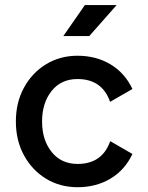

<svg xmlns="http://www.w3.org/2000/svg" viewBox="-20 -743 597 773"><path d="M149.4 -253.9Q149.4 -179.2 188 -131.1Q226.6 -83 292.5 -83Q391.6 -83 423.8 -174.8L513.2 -123Q482.4 -58.1 424.6 -23.7Q366.7 10.7 292.5 10.7Q221.7 10.7 165.5 -23.4Q109.4 -57.6 76.7 -117.4Q43.9 -177.2 43.9 -253.9Q43.9 -330.6 76.7 -390.4Q109.4 -450.2 165.5 -484.4Q221.7 -518.6 292 -518.6Q366.7 -518.6 424.6 -484.1Q482.4 -449.7 513.2 -384.8L423.3 -333Q391.1 -424.8 292 -424.8Q226.1 -424.8 187.7 -376.7Q149.4 -328.6 149.4 -253.9ZM339.4 -597.7H234.9L321.8 -722.7H449.7Z"/></svg>

Font: Giphurs Medium
Style: Regular
Weight: 500
Version: Version 0.920; ttfautohint (v1.8.4.7-5d5b)